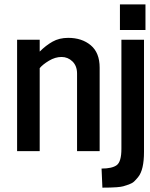

<svg xmlns="http://www.w3.org/2000/svg" viewBox="-20 -699 696 888"><path d="M449.7 80.6Q498.5 80.6 520 64.7Q541.5 48.8 541.5 -10.7V-515.1H646V3.4Q646 86.4 619.1 119.6Q608.9 132.3 600.3 140.4Q591.8 148.4 576.2 154.1Q560.5 159.7 549.8 162.6Q539.1 165.5 519 167Q493.2 168.9 453.6 168.9ZM534.7 -560.1V-678.7H652.8V-560.1ZM440.9 -386.2V0H336.4V-358.9Q336.4 -394 315.2 -414.8Q293.9 -435.5 264.6 -435.5Q235.4 -435.5 206.5 -418.2Q177.7 -400.9 163.6 -383.8V0H59.1V-515.1H163.6V-460.4Q191.9 -488.8 222.9 -506.3Q253.9 -523.9 295.4 -523.9Q358.9 -523.9 399.9 -489.5Q440.9 -455.1 440.9 -386.2Z"/></svg>

Font: News Cycle
Style: Bold
Weight: 700
Version: Version 0.5.1